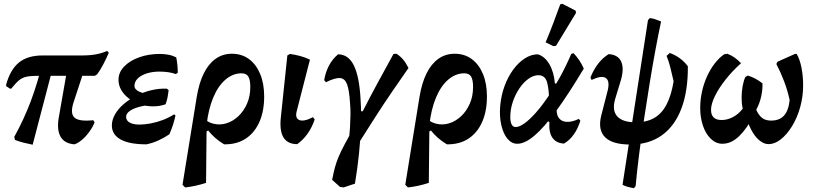

<svg xmlns="http://www.w3.org/2000/svg" viewBox="-20 -750 4290 1011"><path d="M33 -283 13 -296 12 -303Q34 -384 80 -421Q126 -458 204 -458H413Q456 -458 488.5 -464.5Q521 -471 544 -482L553 -472Q537 -436 523 -409.5Q509 -383 492 -359L480 -351H188Q146 -351 122 -346.5Q98 -342 80.5 -327.5Q63 -313 39 -283ZM152 12Q127 7 103.5 1Q80 -5 59 -13L55 -29Q107 -123 143.5 -221Q180 -319 204 -423L264 -416ZM372 10Q319 6 298.5 -31Q278 -68 290 -134L339 -414H434L368 -213Q348 -153 372 -131Q396 -109 471 -117L478 -106Q469 -82 451 -57Q433 -32 412 -14Q391 4 372 10Z M751 10Q660 10 614.5 -16Q569 -42 569 -89Q569 -119 586 -148.5Q603 -178 632.5 -203Q662 -228 700 -247Q738 -266 779 -275.5Q820 -285 859 -283L868 -275Q866 -257 862.5 -238.5Q859 -220 852 -201Q811 -202 773.5 -198Q736 -194 707 -185.5Q678 -177 661 -164Q644 -151 644 -135Q644 -115 663 -104.5Q682 -94 714 -94Q741 -94 773 -100Q805 -106 837 -118Q869 -130 897 -148L904 -142Q899 -118 891 -93Q883 -68 872 -43Q844 -24 813 -10Q782 4 751 10ZM785 -190Q749 -190 716.5 -201Q684 -212 658.5 -231.5Q633 -251 618.5 -276Q604 -301 604 -330Q604 -369 634 -400Q664 -431 713.5 -448.5Q763 -466 821 -466Q844 -466 866 -462Q888 -458 908 -448Q912 -428 914 -408Q916 -388 916 -367L906 -360Q870 -373 819 -373Q783 -373 753 -363.5Q723 -354 705.5 -337Q688 -320 688 -298Q688 -278 716 -266Q744 -254 794 -252L852 -201Q835 -195 819 -192.5Q803 -190 785 -190Z M955 237 941 223 1016 -240Q1028 -313 1053 -363.5Q1078 -414 1115.5 -440.5Q1153 -467 1201 -467Q1253 -467 1291 -439Q1329 -411 1350 -360.5Q1371 -310 1371 -242Q1371 -164 1345.5 -107Q1320 -50 1273 -19.5Q1226 11 1160 10Q1132 -7 1112 -25Q1092 -43 1076 -63L1023 -28L1039 -140Q1067 -108 1102 -99Q1137 -90 1171.5 -100.5Q1206 -111 1234.5 -137.5Q1263 -164 1280.5 -203.5Q1298 -243 1298 -292Q1298 -330 1287.5 -347Q1277 -364 1252 -364Q1206 -364 1167 -330.5Q1128 -297 1102.5 -235.5Q1077 -174 1068 -92L1065 213Q1037 222 1009.5 228Q982 234 955 237Z M1545 9Q1443 9 1459 -134L1493 -458L1507 -466Q1535 -462 1561 -455Q1587 -448 1612 -436L1543 -167Q1532 -128 1556 -118Q1580 -108 1628 -133L1637 -121Q1623 -79 1599.5 -46Q1576 -13 1545 9Z M1789 237 1770 234 1729 197Q1736 160 1743.5 132Q1751 104 1763 75.5Q1775 47 1795 9.5Q1815 -28 1848 -85L1816 -7Q1821 -46 1823 -80Q1825 -114 1825.5 -145.5Q1826 -177 1823 -209Q1819 -275 1807.5 -306Q1796 -337 1770.5 -339Q1745 -341 1696 -317L1687 -328Q1702 -415 1760 -464Q1815 -464 1844 -404Q1873 -344 1879 -220Q1883 -155 1880.5 -86Q1878 -17 1870.5 58Q1863 133 1849 217ZM1854 27 1861 -166 1890 -164Q1927 -237 1967.5 -311.5Q2008 -386 2052 -466L2068 -467Q2088 -454 2103 -436Q2118 -418 2131 -392Q2089 -332 2044.5 -267Q2000 -202 1953.5 -129.5Q1907 -57 1854 27Z M2128 237 2114 223 2189 -240Q2201 -313 2226 -363.5Q2251 -414 2288.5 -440.5Q2326 -467 2374 -467Q2426 -467 2464 -439Q2502 -411 2523 -360.5Q2544 -310 2544 -242Q2544 -164 2518.5 -107Q2493 -50 2446 -19.5Q2399 11 2333 10Q2305 -7 2285 -25Q2265 -43 2249 -63L2196 -28L2212 -140Q2240 -108 2275 -99Q2310 -90 2344.5 -100.5Q2379 -111 2407.5 -137.5Q2436 -164 2453.5 -203.5Q2471 -243 2471 -292Q2471 -330 2460.5 -347Q2450 -364 2425 -364Q2379 -364 2340 -330.5Q2301 -297 2275.5 -235.5Q2250 -174 2241 -92L2238 213Q2210 222 2182.5 228Q2155 234 2128 237Z M2704 7Q2674 7 2652 -19.5Q2630 -46 2619.5 -92Q2609 -138 2614 -194Q2619 -249 2637 -297.5Q2655 -346 2682.5 -383.5Q2710 -421 2743.5 -442.5Q2777 -464 2812 -464Q2849 -453 2873 -411.5Q2897 -370 2902 -310L2956 -311L2872 -208Q2871 -284 2860 -319Q2849 -354 2815 -354Q2789 -354 2762.5 -335Q2736 -316 2714.5 -284Q2693 -252 2680 -213Q2667 -174 2667 -133Q2667 -109 2674 -95Q2681 -81 2695 -81Q2715 -81 2742.5 -101Q2770 -121 2801.5 -156.5Q2833 -192 2865.5 -240Q2898 -288 2929.5 -345.5Q2961 -403 2988 -466L3000 -470Q3033 -436 3054 -389Q2974 -255 2909.5 -167Q2845 -79 2794.5 -36Q2744 7 2704 7ZM2950 6Q2909 4 2889 -24.5Q2869 -53 2873 -107L2854 -118L2918 -218L2913 -192Q2907 -154 2920 -132.5Q2933 -111 2961.5 -108.5Q2990 -106 3028 -124L3036 -114Q3009 -29 2950 6ZM3013 -682 2908 -509 2894 -507 2853 -527Q2874 -577 2893 -627Q2912 -677 2930 -727L2941 -730L3011 -694Z M3299 11Q3205 11 3166.5 -27Q3128 -65 3145 -138L3180 -274Q3192 -325 3169.5 -339.5Q3147 -354 3095 -329L3089 -342Q3106 -384 3130 -415Q3154 -446 3185 -465Q3234 -462 3250.5 -426.5Q3267 -391 3250 -330L3219 -228Q3202 -169 3230 -137.5Q3258 -106 3328 -106Q3385 -106 3425 -129Q3465 -152 3490 -200Q3515 -248 3527 -322Q3518 -361 3510 -393.5Q3502 -426 3490 -456L3507 -471Q3537 -460 3560.5 -442.5Q3584 -425 3602 -401Q3603 -271 3568 -178.5Q3533 -86 3465 -37.5Q3397 11 3299 11ZM3318 241Q3296 237 3282.5 233Q3269 229 3258 223L3392 -644L3402 -655Q3417 -653 3430.5 -648.5Q3444 -644 3461 -637Q3447 -571 3431.5 -488Q3416 -405 3401 -312Q3386 -219 3371.5 -124Q3357 -29 3345.5 61.5Q3334 152 3327 230Z M3810 -467Q3833 -458 3850 -445.5Q3867 -433 3882 -417Q3837 -377 3801 -331.5Q3765 -286 3744.5 -244Q3724 -202 3724 -171Q3724 -145 3738 -131.5Q3752 -118 3780 -118Q3809 -118 3838.5 -133Q3868 -148 3891 -178Q3885 -203 3885 -235Q3885 -267 3890.5 -297Q3896 -327 3905 -345L3918 -352Q3938 -346 3957 -336Q3976 -326 3995 -311Q3996 -278 3988 -241.5Q3980 -205 3962 -172Q3975 -143 3993 -129Q4011 -115 4040 -115Q4084 -115 4108 -141Q4132 -167 4138 -223Q4127 -274 4109 -321.5Q4091 -369 4068 -413L4074 -425L4166 -466H4175Q4192 -437 4200.5 -392.5Q4209 -348 4209 -301Q4209 -240 4193 -184Q4177 -128 4150 -84.5Q4123 -41 4091 -16Q4059 9 4027 9Q4003 9 3979 -10.5Q3955 -30 3936 -66Q3917 -102 3904 -151L3949 -144Q3915 -75 3873 -34Q3831 7 3784 7Q3750 7 3723 -19Q3696 -45 3681.5 -88Q3667 -131 3667 -182Q3667 -225 3676.5 -268Q3686 -311 3703.5 -349Q3721 -387 3744 -416.5Q3767 -446 3793 -464Z"/></svg>

Font: Alegreya SemiBold
Style: Italic
Weight: 600
Italic angle: -7°
Designer: Juan Pablo del Peral
Foundry: Huerta Tipografica
Version: Version 2.009